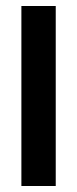

<svg xmlns="http://www.w3.org/2000/svg" viewBox="-20 -620 257 640"><path d="M51.3 0V-600H165.8V0Z"/></svg>

Font: Big Shoulders Stencil Text Thin
Style: Regular
Weight: 100
Designer: Patric King
Foundry: XO Type Co
Version: Version 2.001